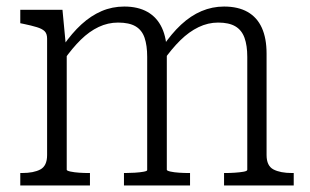

<svg xmlns="http://www.w3.org/2000/svg" viewBox="-20 -567 949 587"><path d="M42 0V-38H47Q83 -38 103.5 -49Q124 -60 124 -93V-449Q124 -464 116.5 -471.5Q109 -479 92.5 -484Q76 -489 52 -494L42 -496V-537H171L182 -421L184 -416V-48Q184 -45 195.5 -42.5Q207 -40 222.5 -39Q238 -38 251 -38H255V0ZM561 0H359V-38H363Q376 -38 392 -39Q408 -40 419 -42Q430 -44 430 -47V-393Q430 -428 422 -451.5Q414 -475 394.5 -486.5Q375 -498 341 -498Q310 -498 281.5 -484.5Q253 -471 227 -445.5Q201 -420 175 -383L173 -427Q200 -466 229 -492.5Q258 -519 290.5 -533Q323 -547 360 -547Q402 -547 431 -530.5Q460 -514 475 -482Q490 -450 490 -403V-48Q490 -45 501 -42.5Q512 -40 528 -39Q544 -38 558 -38H561ZM878 0H665V-38H669Q682 -38 697.5 -39Q713 -40 724.5 -42Q736 -44 736 -48V-393Q736 -428 727.5 -451.5Q719 -475 699.5 -486.5Q680 -498 647 -498Q616 -498 587 -484Q558 -470 531.5 -444Q505 -418 479 -381L477 -424Q504 -464 533.5 -491.5Q563 -519 596 -533Q629 -547 665 -547Q708 -547 737 -530.5Q766 -514 780.5 -482Q795 -450 795 -403V-93Q795 -60 816 -49Q837 -38 873 -38H878Z"/></svg>

Font: Roboto Serif SemiCondensed ExtraLight
Style: Regular
Weight: 250
Width: 4
Designer: Greg Gazdowicz
Foundry: Commercial Type
Version: Version 1.007